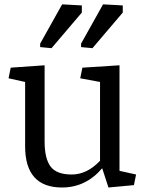

<svg xmlns="http://www.w3.org/2000/svg" viewBox="-20 -835 656 866"><path d="M93.3 -175.3V-465.3L18.6 -481.9L28.3 -529.8L181.2 -540.5V-196.8Q181.2 -120.1 208 -84Q234.9 -47.9 303.7 -47.9Q372.6 -47.9 431.2 -109.9V-465.3L341.8 -481.9L351.6 -529.8L519 -540.5V-64.5L593.8 -47.9L584 0L469.2 10.7L440.9 -76.2Q366.7 10.7 259.8 10.7Q93.3 10.7 93.3 -175.3ZM345.7 -638.2 444.8 -815.4 533.7 -810.5V-778.3L397 -617.7L345.7 -622.6ZM161.1 -638.2 260.3 -815.4 349.1 -810.5V-778.3L212.4 -617.7L161.1 -622.6Z"/></svg>

Font: NoticiaText-Regular
Style: Regular
Weight: 400
Designer: JM Sole
Foundry: JM Sole
Version: Version 1.003